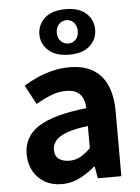

<svg xmlns="http://www.w3.org/2000/svg" viewBox="-59 -915 709 974"><g transform="rotate(-5 295.5 -427.5)"><path d="M216.4 13.8Q166.9 13.8 129.6 -7.9Q92.4 -29.5 71.8 -67.2Q51.2 -105 51.2 -152.6Q51.2 -242.2 127.9 -291.6Q204.7 -341 373.3 -359.4Q372.2 -386.8 363.1 -408.6Q354 -430.4 333.4 -442.9Q312.8 -455.5 278.1 -455.5Q239.3 -455.5 201.3 -440.5Q163.3 -425.6 124 -402.4L71.7 -500.1Q105.1 -520.7 142.2 -537.1Q179.3 -553.4 220.3 -563.5Q261.3 -573.5 305.1 -573.5Q376.4 -573.5 424 -545.7Q471.6 -517.8 495.9 -463Q520.1 -408.3 520.1 -327V0H400.4L389.9 -59.9H385.4Q349.3 -28.4 307 -7.3Q264.8 13.8 216.4 13.8ZM264.7 -101.1Q296.1 -101.1 321.6 -115.4Q347.1 -129.7 373.3 -155.8V-268.4Q305.4 -260.3 265.2 -245.2Q225 -230.1 208.1 -209.7Q191.1 -189.3 191.1 -163.8Q191.1 -130.8 211.7 -116Q232.3 -101.1 264.7 -101.1ZM311.2 -637.1Q242.4 -637.1 205.5 -670.7Q168.6 -704.2 168.6 -752.6Q168.6 -801.9 205.5 -835.4Q242.4 -868.8 311.2 -868.8Q380.7 -868.8 416.7 -835.4Q452.7 -801.9 452.7 -752.6Q452.7 -704.2 416.7 -670.7Q380.7 -637.1 311.2 -637.1ZM311.2 -693.9Q333.6 -693.9 348.9 -709.9Q364.1 -725.9 364.1 -752.6Q364.1 -780 348.9 -796.4Q333.6 -812.9 311.2 -812.9Q289.5 -812.9 273.4 -796.4Q257.2 -780 257.2 -752.6Q257.2 -725.9 273.4 -709.9Q289.5 -693.9 311.2 -693.9Z"/></g></svg>

Font: Noto Sans JP
Style: Regular
Weight: 100
Designer: Ryoko NISHIZUKA 西塚涼子 (kana, bopomofo & ideographs); Paul D. Hunt (Latin, Greek & Cyrillic); Sandoll Communications 산돌커뮤니
Foundry: Adobe
Version: Version 2.004;hotconv 1.0.118;makeotfexe 2.5.65603